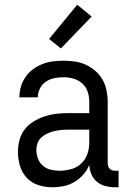

<svg xmlns="http://www.w3.org/2000/svg" viewBox="-20 -785 540 813"><path d="M202 8Q172 8 143 -1Q114 -10 93.5 -32Q73 -54 64.5 -83Q56 -112 56 -141Q56 -167 62.5 -192Q69 -217 84.5 -237Q100 -257 122 -270.5Q144 -284 168.5 -292Q193 -300 218 -303Q243 -306 269 -306H358V-355Q358 -376 351 -397Q344 -418 328 -432Q312 -446 291 -452Q270 -458 249 -458Q229 -458 209.5 -454Q190 -450 174 -439Q158 -428 149 -410Q140 -392 140 -373H62Q62 -396 68.5 -418Q75 -440 88 -459Q101 -478 119.5 -491.5Q138 -505 159 -513.5Q180 -522 203 -525Q226 -528 249 -528Q273 -528 297 -524.5Q321 -521 343 -511Q365 -501 383.5 -485Q402 -469 414 -448Q426 -427 431 -403Q436 -379 436 -355V-93Q436 -87 438 -81Q440 -75 444.5 -70.5Q449 -66 455 -64Q461 -62 467 -62H482V8H467Q447 8 427 3Q407 -2 391 -15Q375 -28 367 -47Q359 -66 358 -87Q349 -64 332.5 -45.5Q316 -27 295 -14.5Q274 -2 250 3Q226 8 202 8ZM232 -62Q256 -62 280.5 -68.5Q305 -75 323 -91.5Q341 -108 349.5 -131.5Q358 -155 358 -180V-236H269Q254 -236 238.5 -234.5Q223 -233 208.5 -229.5Q194 -226 180 -219.5Q166 -213 155 -203Q144 -193 139 -178.5Q134 -164 134 -149Q134 -131 141 -113Q148 -95 162 -83Q176 -71 194.5 -66.5Q213 -62 232 -62ZM238 -580 188 -620 307 -765 368 -715Z"/></svg>

Font: Iosevka Algr
Style: Regular
Weight: 400
Monospace: yes
Designer: Belleve Invis
Foundry: Belleve Invis
Version: Version 26.0.2; ttfautohint (v1.8.3)